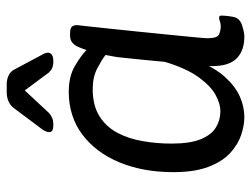

<svg xmlns="http://www.w3.org/2000/svg" viewBox="-110 -648 764 585"><g transform="rotate(-90 272.5 -356.0)"><path d="M285 -529Q332 -529 364 -510Q396 -491 412 -475Q417 -490 422 -501Q427 -512 435 -518.5Q443 -525 457 -525H463Q478 -525 483 -519.5Q488 -514 488 -504Q488 -504 485 -477Q482 -450 477.5 -407.5Q473 -365 468 -316Q463 -267 458.5 -221.5Q454 -176 451 -145Q448 -114 448 -107Q448 -76 460 -71Q472 -66 484 -66Q493 -66 499.5 -68.5Q506 -71 511 -71Q517 -71 517 -64Q517 -63 516.5 -53.5Q516 -44 513 -27Q509 -8 487.5 -1Q466 6 453 6Q410 6 386.5 -17.5Q363 -41 363 -92V-141L378 -135Q358 -84 330 -53Q302 -22 271 -8Q240 6 207 6Q183 6 154 -3.5Q125 -13 99 -36.5Q73 -60 56.5 -102.5Q40 -145 40 -210Q40 -303 70 -375Q100 -447 155 -488Q210 -529 285 -529ZM293 -456Q243 -456 210.5 -435.5Q178 -415 160 -381Q142 -347 134.5 -304Q127 -261 127 -216Q127 -159 140.5 -126.5Q154 -94 176.5 -80.5Q199 -67 226 -67Q248 -67 275 -81.5Q302 -96 329 -133Q356 -170 376 -236Q379 -269 382 -299Q385 -329 387 -348Q389 -367 389 -367Q390 -380 392.5 -392.5Q395 -405 397 -417Q383 -428 356.5 -442Q330 -456 293 -456ZM308 -718Q322 -718 334 -712.5Q346 -707 352 -696L399 -608Q404 -600 404 -591Q402 -576 378 -576H376Q366 -576 358.5 -579Q351 -582 344 -589L289 -663L220 -589Q212 -582 204 -579Q196 -576 185 -576H183Q162 -576 162 -588Q162 -597 169 -608L235 -696Q243 -707 255.5 -712.5Q268 -718 283 -718Z"/></g></svg>

Font: Asap VF Beta
Style: Italic
Weight: 400
Italic angle: -6°
Designer: Pablo Cosgaya
Foundry: Pablo Cosgaya
Version: Version 1.007